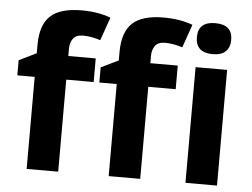

<svg xmlns="http://www.w3.org/2000/svg" viewBox="-51 -774 1102 838"><g transform="rotate(5 500.5 -355.0)"><path d="M353 -403.3H232.9V0H94.7V-403.3H18.6V-469.7L94.7 -506.8V-543.9Q94.7 -630.9 137.5 -670.7Q180.2 -710.4 273.9 -710.4Q345.7 -710.4 401.4 -689.5L365.7 -587.9Q324.2 -601.1 289.1 -601.1Q259.3 -601.1 246.1 -583.5Q232.9 -565.9 232.9 -538.6V-506.8H353ZM712.4 -403.3H592.3V0H454.1V-403.3H377.9V-469.7L454.1 -506.8V-543.9Q454.1 -630.9 496.8 -670.7Q539.6 -710.4 633.3 -710.4Q705.1 -710.4 760.7 -689.5L725.1 -587.9Q683.6 -601.1 648.4 -601.1Q618.7 -601.1 605.5 -583.5Q592.3 -565.9 592.3 -538.6V-506.8H712.4ZM784.7 -638.2Q784.7 -705.6 859.9 -705.6Q935.1 -705.6 935.1 -638.2Q935.1 -606 916.3 -587.9Q897.5 -569.8 859.9 -569.8Q784.7 -569.8 784.7 -638.2ZM928.7 0H790.5V-506.8H928.7Z"/></g></svg>

Font: Bpm'online Open Sans
Style: Bold
Weight: 700
Foundry: Ascender Corporation
Version: Version 1.10